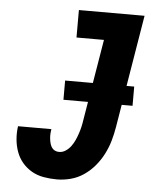

<svg xmlns="http://www.w3.org/2000/svg" viewBox="-53 -781 706 836"><g transform="rotate(5 300.0 -363.5)"><path d="M226 8Q197 8 168.5 3Q140 -2 116.5 -15.5Q93 -29 75.5 -49.5Q58 -70 48.5 -96Q39 -122 36.5 -150.5Q34 -179 38 -208H184Q182 -197 181.5 -187Q181 -177 182 -167Q183 -157 185.5 -147Q188 -137 193 -129Q198 -121 206.5 -116.5Q215 -112 226 -112Q241 -112 254.5 -121Q268 -130 277.5 -143Q287 -156 293.5 -170.5Q300 -185 305 -200Q310 -215 313.5 -230Q317 -245 319 -260L378 -615H258V-735H545L463 -240Q458 -210 449.5 -180.5Q441 -151 426.5 -122.5Q412 -94 391 -69Q370 -44 343.5 -26Q317 -8 286.5 0Q256 8 226 8ZM225 -340V-424H527V-340Z"/></g></svg>

Font: Iosevka Curly Slab HvEx
Style: Italic
Weight: 900
Width: 7
Italic angle: -9°
Monospace: yes
Designer: Belleve Invis
Foundry: Belleve Invis
Version: Version 11.1.0; ttfautohint (v1.8.3)